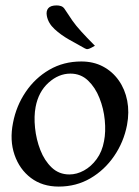

<svg xmlns="http://www.w3.org/2000/svg" viewBox="-20 -678 515 709"><path d="M196.8 11Q136.5 11 94.2 -20.9Q52 -52.8 33.6 -106.4Q15.2 -160 28 -224.2Q40 -287 74.8 -338.4Q109.5 -389.8 162.1 -420.4Q214.8 -451 280.2 -451Q325 -451 360.1 -432.5Q395.2 -414 418.4 -381.2Q441.5 -348.5 449.8 -306.1Q458 -263.8 449 -216Q436.8 -153.2 401.5 -101.8Q366.2 -50.2 313.9 -19.6Q261.5 11 196.8 11ZM236.2 -33.8Q263.5 -33.8 290.1 -48.4Q316.8 -63 337 -90.6Q357.2 -118.2 364.2 -157Q371 -191.5 366.9 -234.4Q362.8 -277.2 347.2 -316.2Q331.8 -355.2 304.9 -380.8Q278 -406.2 240 -406.2Q196.5 -406.2 159.2 -372.6Q122 -339 111.5 -283Q105 -248.5 109.4 -205.8Q113.8 -163 129 -123.9Q144.2 -84.8 171.1 -59.2Q198 -33.8 236.2 -33.8ZM330.5 -509 316.2 -501.2Q307.5 -496.8 303.8 -496.8Q301.2 -496 298.4 -497.2Q295.5 -498.5 293 -499.5Q265.2 -514.5 234.9 -531.9Q204.5 -549.2 181.4 -570.6Q158.2 -592 153 -619Q149.5 -637.5 158.4 -647.8Q167.2 -658 189.2 -658Q197.5 -658 205 -655.6Q212.5 -653.2 217.8 -646Q234 -621 247.1 -602.2Q260.2 -583.5 279.4 -562.4Q298.5 -541.2 330.5 -509Z"/></svg>

Font: Young Serif Light
Style: Italic
Weight: 300
Italic angle: -10.979°
Designer: Bastien Sozeau
Foundry: NBR — Bastien Sozeau
Version: Version 5.001